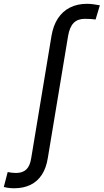

<svg xmlns="http://www.w3.org/2000/svg" viewBox="-145 -776 546 1012"><path d="M-70.8 216.3Q-80.6 216.3 -89.6 215.6Q-98.6 214.8 -106.9 213.4Q-115.2 211.9 -125 209.5L-104.5 130.9Q-96.7 132.8 -82.5 134.3Q-68.4 135.7 -61 135.7Q-25.9 135.7 -6.3 117.2Q13.2 98.6 19.5 57.6L126.5 -587.4Q135.7 -641.6 160.4 -679.2Q185.1 -716.8 223.9 -736.3Q262.7 -755.9 313.5 -755.9Q331.5 -755.9 347.9 -753.4Q364.3 -751 381.3 -748L358.9 -673.3Q350.1 -674.8 333.3 -675.8Q316.4 -676.8 302.2 -676.8Q264.2 -676.8 242.9 -654.8Q221.7 -632.8 213.9 -586.4L106.9 57.6Q98.6 109.4 75.7 144.8Q52.7 180.2 15.9 198.2Q-21 216.3 -70.8 216.3Z"/></svg>

Font: Inter 17pt
Style: Italic
Weight: 400
Italic angle: -9.3988°
Version: Version 4.001;git-66647c0bb